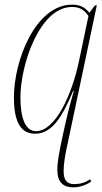

<svg xmlns="http://www.w3.org/2000/svg" viewBox="-20 -566 438 827"><path d="M296 241C320 241 348 233 373 216L368 206C347 221 324 227 300 227C270 227 254 212 254 171C254 136 261 100 271 54L397 -543H389L365 -511C346 -534 325 -546 291 -546C133 -546 40 -306 40 -147C40 -54 62 10 131 10C203 10 247 -60 295 -174H298C279 -110 266 -56 248 28C234 94 227 130 227 167C227 219 253 241 296 241ZM135 -1C89 -1 68 -58 68 -146C68 -288 151 -536 290 -536C321 -536 343 -525 361 -497L319 -297C290 -162 220 -1 135 -1Z"/></svg>

Font: Noto Serif Display Condensed Thin
Style: Italic
Weight: 100
Width: 3
Italic angle: -12°
Designer: Monotype Design Team
Foundry: Monotype Imaging Inc.
Version: Version 2.009